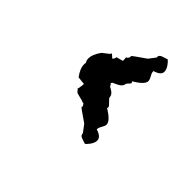

<svg xmlns="http://www.w3.org/2000/svg" viewBox="-15 -944 649 649"><g transform="rotate(-45 310.0 -619.0)"><path d="M569 -536C563 -551 563 -567 549 -567C548 -567 549 -566 548 -566L523 -585C501 -616 491 -632 488 -632C487 -632 487 -632 487 -630C476 -634 475 -637 475 -639V-640C475 -641 460 -638 458 -640C452 -662 452 -664 450 -664H448C446 -664 444 -665 438 -670C438 -670 451 -684 450 -684C448 -684 446 -685 444 -687L426 -710C408 -723 393 -728 382 -728C375 -728 369 -726 365 -723C362 -724 359 -724 356 -724C345 -724 331 -719 313 -706L310 -678C308 -676 290 -680 288 -680C287 -680 286 -681 285 -682C268 -666 276 -681 265 -641C263 -639 263 -637 263 -636V-635C263 -633 262 -630 251 -626C251 -628 251 -628 250 -628C247 -628 238 -613 216 -582L191 -563C190 -563 190 -562 189 -562C175 -562 175 -547 169 -532C173 -526 191 -510 206 -510C217 -510 226 -518 232 -538H234C246 -538 255 -526 267 -526C277 -526 290 -535 308 -565C309 -563 310 -563 312 -563C320 -563 333 -584 340 -584C355 -584 363 -603 367 -610L368 -609C370 -611 374 -612 376 -616C377 -614 378 -614 379 -613L380 -614C384 -607 393 -578 408 -578C416 -578 424 -558 431 -569C449 -539 461 -530 471 -530C483 -530 493 -542 505 -542H507C513 -522 521 -514 532 -514C547 -514 565 -530 569 -536Z"/></g></svg>

Font: GNUTypewriter
Style: Standard
Weight: 400
Version: Version 001.000